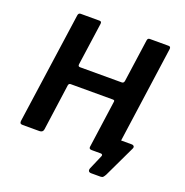

<svg xmlns="http://www.w3.org/2000/svg" viewBox="-151 -878 1103 1146"><g transform="rotate(20 401.0 -305.5)"><path d="M552 131Q540 131 535.5 124.5Q531 118 535 106L575 13Q577 7 574 3.5Q571 0 564 0H525L643 -128Q642 -120 645.5 -117Q649 -114 655 -114H719Q730 -114 734.5 -107.5Q739 -101 733 -90L639 108Q633 119 627.5 125Q622 131 611 131ZM523 -327H255Q244 -327 241 -316L200 -20Q197 0 175 0H69Q58 0 54 -4.5Q50 -9 51 -19L151 -725Q153 -742 167 -742H287Q302 -742 299 -725L261 -456Q260 -448 263 -444.5Q266 -441 273 -441H537Q551 -441 553 -457L591 -727Q593 -742 606 -742H726Q741 -742 738 -724L639 -17Q637 0 623 0H507Q489 0 491 -15L533 -316Q534 -321 532 -324Q530 -327 523 -327Z"/></g></svg>

Font: Libre Franklin SemiBold
Style: Italic
Weight: 600
Italic angle: -8°
Designer: Pablo Impallari, Rodrigo Fuenzalida, Nhung Nguyen
Foundry: Impallari Type
Version: Version 3.000